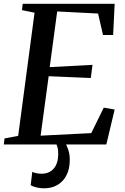

<svg xmlns="http://www.w3.org/2000/svg" viewBox="-28 -763 660 1014"><path d="M-8 0 -4 -32 68 -45.5 154.5 -696 88 -709.5 92 -743H577.5L569.5 -578H516L490 -691.5L274 -702.5L234.5 -408.5L460.5 -420.5L451.5 -351L229 -360.5L186.5 -46.5L454 -60L520 -194.5L577.5 -184.5L533.5 0ZM290 -14.5 313 -12.5Q324 2.5 332.2 26.8Q340.5 51 340.5 80.5Q340.5 127.5 323.8 161.2Q307 195 276.5 213.2Q246 231.5 204.5 231.5Q184 231.5 164.5 226.8Q145 222 134 215L142.5 144.5Q149.5 148.5 163 151.5Q176.5 154.5 192 154.5Q233 154 256 127Q279 100 279.5 51.5Q280 29 275.2 13.8Q270.5 -1.5 266 -12.5Z"/></svg>

Font: Merriweather 72pt Medium
Style: Italic
Weight: 500
Italic angle: -7.8°
Version: Version 2.101